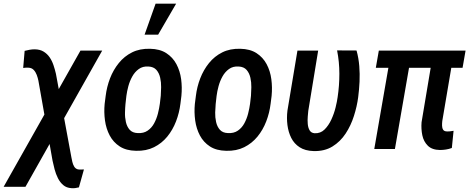

<svg xmlns="http://www.w3.org/2000/svg" viewBox="-63 -800 2520 1031"><path d="M485.8 -528.3 73.7 203.1H-43.5L369.1 -528.3ZM123.5 -535.2Q151.9 -534.7 171.1 -522.9Q190.4 -511.2 203.4 -492.4Q216.3 -473.6 224.1 -450.4Q231.9 -427.2 237.3 -403.8L320.3 44.4Q322.3 55.2 325.4 69.1Q328.6 83 335.4 94.5Q342.3 106 355 109.4Q362.3 110.8 371.1 110.4Q379.9 109.9 387.7 109.9L360.8 206.1Q351.1 208.5 341.1 210Q331.1 211.4 320.8 210.4Q294.4 209 276.9 194.1Q259.3 179.2 248 156.7Q236.8 134.3 230.2 109.4Q223.6 84.5 219.2 63L143.1 -367.2Q140.1 -381.8 134.3 -397.7Q128.4 -413.6 117.7 -424.8Q106.9 -436 89.4 -436.5Q82 -437 75 -436.5Q67.9 -436 61.5 -435.1L69.3 -526.9Q82.5 -530.3 95.9 -532.7Q109.4 -535.2 123.5 -535.2Z M499 -242.7 504.4 -284.7Q510.3 -333.5 527.8 -379.2Q545.4 -424.8 575 -461.4Q604.5 -498 646.2 -518.8Q688 -539.6 742.7 -538.1Q795.4 -537.1 830.1 -514.6Q864.7 -492.2 884.3 -455.6Q903.8 -418.9 909.7 -374.8Q915.5 -330.6 911.1 -285.2L905.8 -242.7Q899.9 -194.3 882.3 -148.4Q864.7 -102.5 835.2 -66.4Q805.7 -30.3 763.9 -9.5Q722.2 11.2 667.5 9.8Q614.3 8.8 579.8 -13.7Q545.4 -36.1 526.1 -72.5Q506.8 -108.9 500.7 -153.3Q494.6 -197.8 499 -242.7ZM615.7 -285.2 610.8 -241.7Q608.9 -222.2 608.2 -196Q607.4 -169.9 613 -144.8Q618.7 -119.6 633.5 -103Q648.4 -86.4 676.3 -85.4Q708 -83.5 729.7 -98.4Q751.5 -113.3 764.6 -137.7Q777.8 -162.1 784.9 -189.9Q792 -217.8 795.4 -243.2L800.3 -285.6Q801.8 -305.2 802.2 -331.5Q802.7 -357.9 797.1 -382.8Q791.5 -407.7 776.9 -424.6Q762.2 -441.4 733.9 -442.9Q703.6 -444.8 682.4 -429.4Q661.1 -414.1 647.5 -389.6Q633.8 -365.2 626.2 -337.2Q618.7 -309.1 615.7 -285.2ZM713.4 -613.8 772.5 -780.3H882.8L786.1 -613.8Z M983.4 -242.7 988.8 -284.7Q994.6 -333.5 1012.2 -379.2Q1029.8 -424.8 1059.3 -461.4Q1088.9 -498 1130.6 -518.8Q1172.4 -539.6 1227.1 -538.1Q1279.8 -537.1 1314.5 -514.6Q1349.1 -492.2 1368.7 -455.6Q1388.2 -418.9 1394 -374.8Q1399.9 -330.6 1395.5 -285.2L1390.1 -242.7Q1384.3 -194.3 1366.7 -148.4Q1349.1 -102.5 1319.6 -66.4Q1290 -30.3 1248.3 -9.5Q1206.5 11.2 1151.9 9.8Q1098.6 8.8 1064.2 -13.7Q1029.8 -36.1 1010.5 -72.5Q991.2 -108.9 985.1 -153.3Q979 -197.8 983.4 -242.7ZM1100.1 -285.2 1095.2 -241.7Q1093.3 -222.2 1092.5 -196Q1091.8 -169.9 1097.4 -144.8Q1103 -119.6 1117.9 -103Q1132.8 -86.4 1160.6 -85.4Q1192.4 -83.5 1214.1 -98.4Q1235.8 -113.3 1249 -137.7Q1262.2 -162.1 1269.3 -189.9Q1276.4 -217.8 1279.8 -243.2L1284.7 -285.6Q1286.1 -305.2 1286.6 -331.5Q1287.1 -357.9 1281.5 -382.8Q1275.9 -407.7 1261.2 -424.6Q1246.6 -441.4 1218.3 -442.9Q1188 -444.8 1166.7 -429.4Q1145.5 -414.1 1131.8 -389.6Q1118.2 -365.2 1110.6 -337.2Q1103 -309.1 1100.1 -285.2Z M1534.2 -528.3H1645.5L1592.3 -204.1Q1591.3 -193.4 1589.6 -174.1Q1587.9 -154.8 1589.6 -134.5Q1591.3 -114.3 1599.6 -100.1Q1607.9 -85.9 1626.5 -84.5Q1657.7 -83 1679.4 -104.2Q1701.2 -125.5 1716.1 -157.7Q1731 -189.9 1739 -222.9Q1747.1 -255.9 1750 -278.3Q1759.3 -339.8 1759.3 -403.8Q1759.3 -467.8 1747.1 -529.3L1851.6 -528.8Q1862.8 -487.8 1866.2 -445.8Q1869.6 -403.8 1867.7 -361.6Q1865.7 -319.3 1860.4 -278.3Q1854 -229 1837.6 -177.5Q1821.3 -126 1793 -82.8Q1764.6 -39.6 1722.2 -13.4Q1679.7 12.7 1621.1 11.2Q1575.2 9.8 1545.9 -9.3Q1516.6 -28.3 1501 -59.3Q1485.4 -90.3 1480.5 -128.4Q1475.6 -166.5 1480.5 -206.1Z M2437 -528.3 2420.9 -436H1955.1L1971.2 -528.3ZM2149.4 -528.3 2057.6 0H1946.8L2038.6 -528.3ZM2265.1 -528.3H2376L2312 -150.4Q2310.5 -137.7 2310.8 -125Q2311 -112.3 2316.7 -103.3Q2322.3 -94.2 2338.4 -94.2Q2347.7 -93.8 2356 -95.2Q2364.3 -96.7 2372.6 -97.7L2363.3 -5.4Q2347.7 0.5 2331.5 2.9Q2315.4 5.4 2299.3 5.4Q2257.3 4.9 2234.6 -17.3Q2211.9 -39.6 2204.8 -73.5Q2197.8 -107.4 2200.7 -143.6Z"/></svg>

Font: Roboto Condensed Medium
Style: Italic
Weight: 500
Italic angle: -12°
Designer: Christian Robertson
Foundry: Google
Version: Version 3.0; 2020